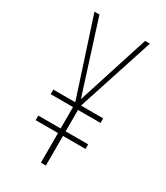

<svg xmlns="http://www.w3.org/2000/svg" viewBox="-179 -792 753 870"><g transform="rotate(30 197.0 -357.0)"><path d="M196 -340 316 -714H341L211 -315H327V-291H209V-179H327V-155H209V0H183V-155H66V-179H183V-291H66V-315H181L51 -714H77Z"/></g></svg>

Font: Noto Sans Gujarati UI ExtraCondensed Thin
Style: Regular
Weight: 100
Width: 2
Designer: Jelle Bosma - Monotype Design Team, Universal Thirst
Foundry: Monotype Imaging Inc.
Version: Version 2.106; ttfautohint (v1.8.4.7-5d5b)